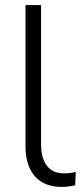

<svg xmlns="http://www.w3.org/2000/svg" viewBox="-20 -725 325 753"><path d="M221 8Q153 8 116.5 -34Q80 -76 80 -153V-705H141V-160Q141 -122 151.5 -96.5Q162 -71 182 -58Q202 -45 231 -45Q244 -45 255.5 -46.5Q267 -48 277 -51L275 2Q260 5 247 6.5Q234 8 221 8Z"/></svg>

Font: Nunito Sans 12pt Light
Style: Regular
Weight: 300
Designer: Vernon Adams
Foundry: Vernon Adams
Version: Version 3.101;gftools[0.9.27]